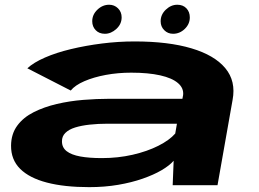

<svg xmlns="http://www.w3.org/2000/svg" viewBox="-20 -762 1065 790"><path d="M347 8Q410.5 8 466 -1.5Q521.5 -11 566.8 -26.8Q612 -42.5 644.5 -61.5Q677 -80.5 694.5 -100.5L690.5 0H875L937 -351Q951.5 -428 907 -481.5Q862.5 -535 767.5 -563.2Q672.5 -591.5 533.5 -591.5Q466.5 -591.5 399.5 -583Q332.5 -574.5 272 -560Q211.5 -545.5 165 -525.2Q118.5 -505 92.5 -481L271 -389.5Q289 -411.5 327.2 -428Q365.5 -444.5 415.5 -453.8Q465.5 -463 520 -463Q590 -463 639 -452Q688 -441 712.2 -420.2Q736.5 -399.5 733.5 -371L730.5 -355.5H428Q378.5 -355.5 322.5 -351Q266.5 -346.5 214 -334.2Q161.5 -322 118.8 -300.5Q76 -279 51 -245Q26 -211 25.5 -163Q25 -105 63 -67.2Q101 -29.5 173 -10.8Q245 8 347 8ZM399 -111.5Q347 -111.5 310.2 -118.2Q273.5 -125 254.2 -140Q235 -155 235 -180Q234.5 -201 249 -215.2Q263.5 -229.5 289.2 -237.5Q315 -245.5 349.2 -249.2Q383.5 -253 423 -253H708L701 -212.5Q677 -185 631.2 -162Q585.5 -139 525.5 -125.2Q465.5 -111.5 399 -111.5ZM411.5 -623Q437 -623 458.8 -643Q480.5 -663 480.5 -690.5Q480.5 -713 465.5 -727.8Q450.5 -742.5 429 -742.5Q402 -742.5 380.8 -722.2Q359.5 -702 359.5 -674.5Q359.5 -652.5 373.8 -637.8Q388 -623 411.5 -623ZM692 -623Q719.5 -623 740.2 -643Q761 -663 761 -690.5Q761 -713 747 -727.8Q733 -742.5 709.5 -742.5Q683.5 -742.5 662.2 -722.2Q641 -702 641 -674.5Q641 -652.5 655.8 -637.8Q670.5 -623 692 -623Z"/></svg>

Font: Anybody ExtraExpanded
Style: Bold Italic
Weight: 700
Width: 8
Italic angle: -10°
Version: Version 1.113;gftools[0.9.25]